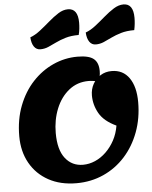

<svg xmlns="http://www.w3.org/2000/svg" viewBox="-65 -1064 906 1143"><g transform="rotate(-5 387.5 -493.0)"><path d="M346 25Q250 25 179 -14Q108 -53 69 -122.5Q30 -192 30 -283Q30 -383 61.5 -464.5Q93 -546 147 -604Q201 -662 270.5 -693.5Q340 -725 416 -725Q484 -725 512.5 -702Q541 -679 541 -629Q541 -611 538 -598Q535 -585 527 -567Q517 -570 499.5 -572.5Q482 -575 469 -575Q402 -575 352 -535Q302 -495 275 -428.5Q248 -362 248 -283Q248 -183 288 -132Q328 -81 394 -81Q431 -81 466.5 -96.5Q502 -112 532 -141Q562 -170 583 -209Q604 -248 612 -296Q539 -330 510.5 -380.5Q482 -431 482 -487Q482 -525 499 -555.5Q516 -586 545 -604Q574 -622 611 -622Q679 -622 716 -569Q753 -516 753 -424Q753 -328 722.5 -246Q692 -164 637 -103Q582 -42 507.5 -8.5Q433 25 346 25ZM532 -788Q508 -788 494 -808Q480 -828 478 -864Q508 -875 538 -898.5Q568 -922 598 -948Q628 -974 657.5 -992.5Q687 -1011 716 -1011Q775 -1011 775 -926Q775 -909 773 -890Q771 -871 767 -853Q721 -853 687.5 -843Q654 -833 628.5 -820.5Q603 -808 580 -798Q557 -788 532 -788ZM201 -788Q177 -788 163 -808Q149 -828 147 -864Q177 -875 207 -898.5Q237 -922 267 -948Q297 -974 326 -992.5Q355 -1011 384 -1011Q444 -1011 444 -926Q444 -909 442 -890Q440 -871 435 -853Q389 -853 356 -843Q323 -833 297.5 -820.5Q272 -808 249 -798Q226 -788 201 -788Z"/></g></svg>

Font: Lemonada
Style: Regular
Weight: 400
Designer: Mohamed Gaber (Arabic), Eduardo Tunni (Latin)
Foundry: Kief Type Foundry
Version: Version 4.005